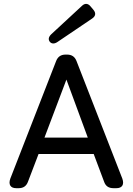

<svg xmlns="http://www.w3.org/2000/svg" viewBox="-20 -986 695 1006"><path d="M65 0H78C103 0 119 -12 127 -35L182 -179H471L525 -35C533 -11 549 0 575 0H590C620 0 632 -19 621 -50L381 -666C372 -689 356 -700 331 -700H324C299 -700 283 -689 274 -666L34 -50C23 -19 35 0 65 0ZM213 -265 328 -569 440 -265ZM241 -767C250 -756 265 -755 281 -766L463 -889C482 -902 483 -918 470 -934L454 -953C441 -969 424 -970 409 -955L248 -806C234 -792 232 -779 241 -767Z"/></svg>

Font: 寒蝉半圆体
Style: Regular
Weight: 400
Designer: Yoshimichi Ohira & Warren
Foundry: ChillType
Version: Version 1.800;Glyphs 3.1.1 (3135)